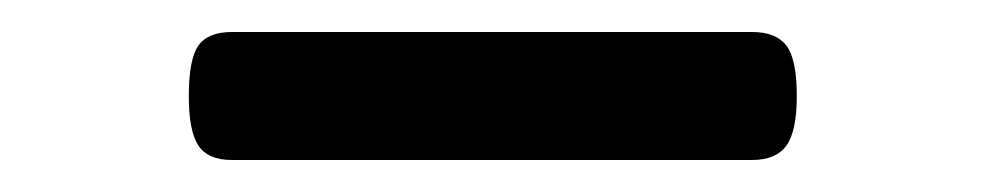

<svg xmlns="http://www.w3.org/2000/svg" viewBox="-20 -401 616 120"><path d="M125 -301Q110 -301 104 -310Q98 -319 98 -341Q98 -364 104 -372.5Q110 -381 125 -381H450Q465 -381 471.5 -372.5Q478 -364 478 -341Q478 -319 471.5 -310Q465 -301 450 -301Z"/></svg>

Font: Playwrite DE Grund
Style: Regular
Weight: 400
Designer: Veronika Burian, José Scaglione
Foundry: TypeTogether
Version: Version 1.002